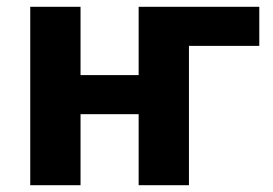

<svg xmlns="http://www.w3.org/2000/svg" viewBox="-20 -545 803 565"><path d="M69 0V-525H217V-324H388V-525H743V-410H536V0H388V-209H217V0Z"/></svg>

Font: Aneliza
Style: Bold
Weight: 700
Designer: Mike Abbink, Paul van der Laan, Pieter van Rosmalen
Foundry: Bold Monday
Version: Version 3.0